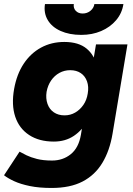

<svg xmlns="http://www.w3.org/2000/svg" viewBox="-40 -720 661 952"><path d="M216 212Q154 212 108 202.5Q62 193 30.5 178.5Q-1 164 -20 149L57 32Q71 40 91.5 50Q112 60 143 68Q174 76 218 76Q272 76 311 44.5Q350 13 361 -51L436 -500H592L518 -57Q504 27 467.5 87.5Q431 148 369.5 180Q308 212 216 212ZM227 -18Q154 -18 104.5 -50.5Q55 -83 35.5 -141.5Q16 -200 30 -279Q43 -352 77.5 -404Q112 -456 163.5 -484Q215 -512 279 -512Q350 -512 390 -478.5Q430 -445 441.5 -386.5Q453 -328 439 -252Q426 -179 397.5 -127Q369 -75 326.5 -46.5Q284 -18 227 -18ZM280 -148Q309 -148 333 -162Q357 -176 373.5 -200Q390 -224 395 -256Q401 -290 391.5 -316.5Q382 -343 360.5 -357.5Q339 -372 308 -372Q279 -372 254.5 -358.5Q230 -345 213.5 -321Q197 -297 191 -265Q186 -232 195.5 -205Q205 -178 227 -163Q249 -148 280 -148ZM363 -547Q304 -547 260.5 -566.5Q217 -586 196.5 -621Q176 -656 183 -700H326Q323 -680 335.5 -666.5Q348 -653 370 -653Q392 -653 408.5 -666.5Q425 -680 428 -700H572Q565 -654 535.5 -619.5Q506 -585 461.5 -566Q417 -547 363 -547Z"/></svg>

Font: Figtree ExtraBold
Style: Italic
Weight: 800
Italic angle: -9.5°
Foundry: Erik Kennedy
Version: Version 2.001;gftools[0.9.30]